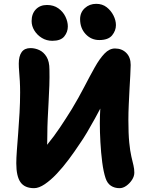

<svg xmlns="http://www.w3.org/2000/svg" viewBox="-20 -968 774 1002"><path d="M158 14Q109 14 87 -17Q65 -48 65 -116Q65 -142 68 -183Q71 -224 75 -274.5Q79 -325 82 -379.5Q85 -434 85 -486Q85 -517 83.5 -544Q82 -571 80 -594Q78 -617 78 -636Q78 -675 93 -696Q108 -717 139 -717Q163 -717 185.5 -706.5Q208 -696 223 -671.5Q238 -647 238 -605Q239 -565 237.5 -521.5Q236 -478 233.5 -434Q231 -390 229 -347Q227 -304 227 -266Q227 -221 224.5 -189Q222 -157 220 -132Q218 -107 218 -81L157 -144Q194 -174 227.5 -214.5Q261 -255 292.5 -302Q324 -349 355 -399Q391 -459 420 -515Q449 -571 474.5 -616.5Q500 -662 525.5 -688.5Q551 -715 580 -715Q616 -715 639 -692Q662 -669 662 -629Q662 -609 660 -576.5Q658 -544 656 -504.5Q654 -465 652 -423Q650 -381 650 -342Q650 -270 654.5 -224.5Q659 -179 665.5 -151.5Q672 -124 676.5 -105Q681 -86 681 -67Q681 -48 669 -29.5Q657 -11 639.5 1.5Q622 14 604 14Q578 14 559 1.5Q540 -11 531 -38Q520 -71 513.5 -121Q507 -171 504 -225.5Q501 -280 501 -324Q501 -363 503.5 -404Q506 -445 510 -483Q514 -521 518 -550.5Q522 -580 525 -595L579 -559Q567 -531 551 -496Q535 -461 515.5 -424Q496 -387 475.5 -349.5Q455 -312 434.5 -277.5Q414 -243 395 -216Q370 -178 339.5 -137Q309 -96 277 -62Q245 -28 214 -7Q183 14 158 14ZM498 -759Q456 -759 427 -790Q398 -821 398 -868Q398 -903 422.5 -925.5Q447 -948 482 -948Q514 -948 536.5 -930.5Q559 -913 572 -887.5Q585 -862 585 -837Q585 -808 565 -783.5Q545 -759 498 -759ZM253 -755Q223 -755 198.5 -770Q174 -785 159.5 -808.5Q145 -832 145 -858Q145 -896 167 -919Q189 -942 225 -942Q260 -942 284.5 -924.5Q309 -907 321.5 -881Q334 -855 334 -830Q334 -801 315.5 -778Q297 -755 253 -755Z"/></svg>

Font: Shantell Sans
Style: Bold
Weight: 700
Designer: Stephen Nixon, Anya Danilova, Shantell Martin
Foundry: Arrow Type
Version: Version 1.011;[c5ecc13dd]